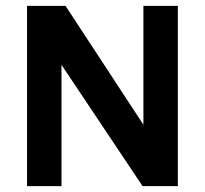

<svg xmlns="http://www.w3.org/2000/svg" viewBox="-20 -632 696 652"><path d="M71.8 0V-612H202.6L467 -208.5V-612H583.9V0H464.1L188.8 -411.8V0Z"/></svg>

Font: Ancizar Sans Thin
Style: Regular
Weight: 100
Designer: Cesar Puertas, Viviana Monsalve, Julian Moncada, Julian Prieto, Jose Castro, Mariel Hernandez, Felipe Aragon, Sara Alarc
Version: Version 8.100